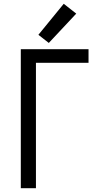

<svg xmlns="http://www.w3.org/2000/svg" viewBox="-20 -995 540 1015"><path d="M90 0V-735H448V-663H170V0ZM238 -768 183 -811 317 -975 383 -923Z"/></svg>

Font: Iosevka SS01
Style: Regular
Weight: 400
Monospace: yes
Designer: Belleve Invis
Foundry: Belleve Invis
Version: 2.3.3; ttfautohint (v1.8.3)